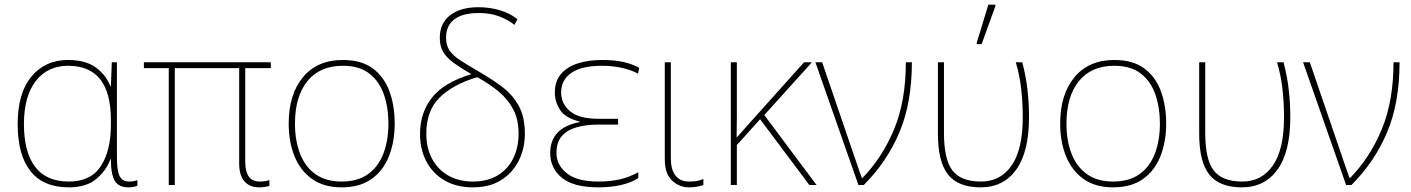

<svg xmlns="http://www.w3.org/2000/svg" viewBox="-20 -796 6071 826"><path d="M276 10Q166 10 111 -60Q56 -130 56 -262Q56 -395 115 -466.5Q174 -538 273 -538Q347 -538 391 -506.5Q435 -475 455 -425H457L461 -528H483V-119Q483 -59 495.5 -37Q508 -15 534 -15Q555 -15 571 -21V3Q555 10 533 10Q490 10 473.5 -18.5Q457 -47 457 -111H455Q437 -62 394 -26Q351 10 276 10ZM276 -15Q371 -15 414 -81.5Q457 -148 457 -258V-281Q457 -513 273 -513Q185 -513 134 -447.5Q83 -382 83 -262Q83 -142 131 -78.5Q179 -15 276 -15Z M1095 10Q1054 10 1031.5 -16Q1009 -42 1009 -92V-503H732V0H706V-503H599V-528H1145V-503H1035V-100Q1035 -59 1050 -37Q1065 -15 1099 -15Q1114 -15 1123 -17Q1132 -19 1139 -21V4Q1132 6 1120.5 8Q1109 10 1095 10Z M1678 -264Q1678 -187 1653.5 -124.5Q1629 -62 1578.5 -26Q1528 10 1449 10Q1373 10 1322.5 -26Q1272 -62 1247 -124Q1222 -186 1222 -264Q1222 -390 1283.5 -464Q1345 -538 1455 -538Q1535 -538 1584 -501.5Q1633 -465 1655.5 -403Q1678 -341 1678 -264ZM1249 -264Q1249 -191 1271 -134.5Q1293 -78 1337.5 -46.5Q1382 -15 1449 -15Q1519 -15 1563.5 -47Q1608 -79 1629.5 -135.5Q1651 -192 1651 -264Q1651 -333 1631.5 -389.5Q1612 -446 1569 -479.5Q1526 -513 1455 -513Q1356 -513 1302.5 -447Q1249 -381 1249 -264Z M2014 10Q1945 10 1894 -19Q1843 -48 1815 -100Q1787 -152 1787 -221Q1787 -310 1838 -375.5Q1889 -441 2008 -477Q1963 -503 1933 -524.5Q1903 -546 1887.5 -571Q1872 -596 1872 -633Q1872 -696 1916.5 -730.5Q1961 -765 2039 -765Q2086 -765 2130.5 -752Q2175 -739 2206 -713L2193 -689Q2164 -712 2126.5 -726Q2089 -740 2039 -740Q1971 -740 1935 -713Q1899 -686 1899 -634Q1899 -600 1915 -577.5Q1931 -555 1962.5 -535Q1994 -515 2040 -488Q2094 -457 2139 -423.5Q2184 -390 2211 -342Q2238 -294 2238 -221Q2238 -158 2212 -105.5Q2186 -53 2136.5 -21.5Q2087 10 2014 10ZM2014 -15Q2077 -15 2121 -41.5Q2165 -68 2188 -115Q2211 -162 2211 -221Q2211 -281 2188.5 -324.5Q2166 -368 2126 -401.5Q2086 -435 2033 -464Q1929 -433 1871.5 -376.5Q1814 -320 1814 -221Q1814 -159 1839 -112.5Q1864 -66 1909 -40.5Q1954 -15 2014 -15Z M2554 10Q2448 10 2397.5 -31Q2347 -72 2347 -138Q2347 -191 2378 -224.5Q2409 -258 2474 -271V-273Q2412 -288 2389.5 -323Q2367 -358 2367 -398Q2367 -448 2394.5 -479Q2422 -510 2468 -524Q2514 -538 2569 -538Q2625 -538 2663.5 -529Q2702 -520 2730 -504L2725 -479Q2696 -495 2655.5 -504Q2615 -513 2570 -513Q2482 -513 2438 -482.5Q2394 -452 2394 -398Q2394 -349 2433 -317Q2472 -285 2554 -285H2639V-260H2554Q2502 -260 2461 -248.5Q2420 -237 2397 -210.5Q2374 -184 2374 -138Q2374 -86 2418.5 -50.5Q2463 -15 2554 -15Q2604 -15 2645 -24Q2686 -33 2726 -55V-30Q2698 -11 2653.5 -0.5Q2609 10 2554 10Z M2945 10Q2902 10 2871 -19.5Q2840 -49 2840 -110V-528H2866V-114Q2866 -68 2885.5 -41.5Q2905 -15 2945 -15Q2960 -15 2975.5 -17Q2991 -19 3006 -26V0Q2994 4 2979 7Q2964 10 2945 10Z M3473 -528 3268 -301 3493 0H3462L3250 -283L3150 -172V0H3124V-528H3150V-385Q3150 -337 3150 -294Q3150 -251 3149 -204Q3166 -223 3178 -236.5Q3190 -250 3206 -268L3439 -528Z M3673 0 3488 -528H3517L3675 -66Q3678 -58 3681 -49.5Q3684 -41 3688 -30H3690Q3776 -118 3826.5 -240Q3877 -362 3877 -528H3903Q3903 -354 3849.5 -227Q3796 -100 3696 0Z M4199 10Q4102 10 4058.5 -45Q4015 -100 4015 -221V-528H4041V-225Q4041 -110 4077.5 -62.5Q4114 -15 4201 -15Q4284 -15 4332 -84Q4380 -153 4380 -292Q4380 -351 4373.5 -411Q4367 -471 4350 -528H4378Q4393 -471 4400 -412.5Q4407 -354 4407 -292Q4407 -143 4352 -66.5Q4297 10 4199 10ZM4182 -606V-612L4232 -776H4262V-769L4203 -606Z M4997 -264Q4997 -187 4972.5 -124.5Q4948 -62 4897.5 -26Q4847 10 4768 10Q4692 10 4641.5 -26Q4591 -62 4566 -124Q4541 -186 4541 -264Q4541 -390 4602.5 -464Q4664 -538 4774 -538Q4854 -538 4903 -501.5Q4952 -465 4974.5 -403Q4997 -341 4997 -264ZM4568 -264Q4568 -191 4590 -134.5Q4612 -78 4656.5 -46.5Q4701 -15 4768 -15Q4838 -15 4882.5 -47Q4927 -79 4948.5 -135.5Q4970 -192 4970 -264Q4970 -333 4950.5 -389.5Q4931 -446 4888 -479.5Q4845 -513 4774 -513Q4675 -513 4621.5 -447Q4568 -381 4568 -264Z M5323 10Q5226 10 5182.5 -45Q5139 -100 5139 -221V-528H5165V-225Q5165 -110 5201.5 -62.5Q5238 -15 5325 -15Q5408 -15 5456 -84Q5504 -153 5504 -292Q5504 -351 5497.5 -411Q5491 -471 5474 -528H5502Q5517 -471 5524 -412.5Q5531 -354 5531 -292Q5531 -143 5476 -66.5Q5421 10 5323 10Z M5771 0 5586 -528H5615L5773 -66Q5776 -58 5779 -49.5Q5782 -41 5786 -30H5788Q5874 -118 5924.5 -240Q5975 -362 5975 -528H6001Q6001 -354 5947.5 -227Q5894 -100 5794 0Z"/></svg>

Font: Noto Sans Thin
Style: Regular
Weight: 100
Designer: Monotype Design Team
Foundry: Monotype Imaging Inc.
Version: Version 2.007